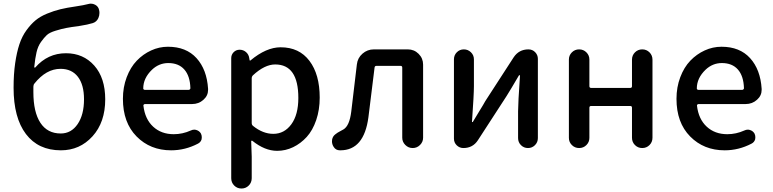

<svg xmlns="http://www.w3.org/2000/svg" viewBox="-20 -825 4307 1070"><path d="M171.9 -359.4Q166 -352.5 166 -341.8V-311.5Q166 -200.2 205.1 -140.6Q244.1 -81.1 318.4 -81.1Q377 -81.1 412.6 -133.3Q448.2 -185.5 448.2 -271.5Q448.2 -352.5 414.1 -397Q379.9 -441.4 317.4 -441.4Q237.3 -441.4 171.9 -359.4ZM472.7 -802.7Q479.5 -804.7 486.3 -804.7Q499 -804.7 509.8 -798.8Q528.3 -789.1 532.2 -769.5Q534.2 -761.7 534.2 -752.9Q534.2 -738.3 528.3 -724.6Q518.6 -703.1 497.1 -696.3Q468.8 -687.5 424.8 -680.7Q373 -673.8 348.1 -668.9Q323.2 -664.1 289.6 -653.8Q255.9 -643.6 240.7 -629.4Q225.6 -615.2 208.5 -591.3Q191.4 -567.4 183.6 -533.7Q175.8 -500 170.9 -452.1Q170.9 -449.2 172.9 -448.2Q174.8 -447.3 176.8 -449.2Q246.1 -528.3 347.7 -528.3Q444.3 -528.3 505.4 -459.5Q566.4 -390.6 566.4 -271.5Q566.4 -143.6 495.6 -65.4Q424.8 12.7 319.3 12.7Q193.4 12.7 124.5 -78.1Q55.7 -168.9 55.7 -335.9Q55.7 -412.1 64.5 -472.7Q73.2 -533.2 87.9 -577.6Q102.5 -622.1 127 -655.8Q151.4 -689.5 177.7 -711.4Q204.1 -733.4 242.2 -749Q280.3 -764.6 316.4 -773.4Q352.5 -782.2 401.4 -789.1Q447.3 -795.9 472.7 -802.7Z M933.6 12.7Q817.4 12.7 741.2 -64.5Q665 -141.6 665 -274.4Q665 -338.9 686 -394.5Q707 -450.2 742.2 -486.8Q777.3 -523.4 822.3 -543.9Q867.2 -564.5 916 -564.5Q1017.6 -564.5 1075.2 -501Q1132.8 -437.5 1139.6 -330.1Q1139.6 -327.1 1139.6 -324.2Q1139.6 -292 1114.3 -269.5Q1087.9 -245.1 1049.8 -245.1H788.1Q784.2 -245.1 781.2 -242.2Q778.3 -239.3 779.3 -235.4Q788.1 -161.1 833.5 -119.1Q878.9 -77.1 948.2 -77.1Q997.1 -77.1 1043 -97.7Q1052.7 -102.5 1062.5 -102.5Q1068.4 -102.5 1074.2 -100.6Q1090.8 -95.7 1099.6 -81.1Q1104.5 -71.3 1104.5 -60.5Q1104.5 -54.7 1103.5 -48.8Q1098.6 -32.2 1083 -24.4Q1011.7 12.7 933.6 12.7ZM778.3 -332Q778.3 -329.1 780.3 -327.1Q783.2 -324.2 787.1 -324.2H1031.2Q1035.2 -324.2 1038.1 -327.1Q1041 -330.1 1041 -333Q1041 -334 1041 -334Q1039.1 -401.4 1007.3 -437.5Q975.6 -473.6 918 -473.6Q866.2 -473.6 827.1 -436.5Q778.3 -389.6 778.3 -332Z M1268.6 168V-501Q1268.6 -520.5 1282.2 -534.2Q1295.9 -547.9 1315.4 -547.9Q1335.9 -547.9 1351.1 -534.7Q1366.2 -521.5 1369.1 -501L1371.1 -489.3Q1372.1 -487.3 1373.5 -487.3Q1375 -487.3 1376 -488.3Q1463.9 -561.5 1543.9 -561.5Q1647.5 -561.5 1704.6 -485.8Q1761.7 -410.2 1761.7 -281.2Q1761.7 -212.9 1742.2 -155.8Q1722.7 -98.6 1689.5 -62Q1656.2 -25.4 1613.8 -4.9Q1571.3 15.6 1524.4 15.6Q1456.1 15.6 1386.7 -40Q1384.8 -42 1382.3 -41Q1379.9 -40 1379.9 -37.1L1382.8 47.9V168Q1382.8 192.4 1366.2 209Q1349.6 225.6 1325.7 225.6Q1301.8 225.6 1285.2 209Q1268.6 192.4 1268.6 168ZM1502.9 -79.1Q1564.5 -79.1 1603.5 -132.3Q1642.6 -185.5 1642.6 -279.3Q1642.6 -465.8 1513.7 -465.8Q1455.1 -465.8 1389.6 -405.3Q1382.8 -398.4 1382.8 -388.7V-139.6Q1382.8 -128.9 1390.6 -123Q1445.3 -79.1 1502.9 -79.1Z M1877 12.7Q1875 12.7 1874 12.7Q1851.6 12.7 1839.8 -5.9Q1830.1 -20.5 1830.1 -37.1Q1830.1 -42 1831.1 -48.8Q1833 -56.6 1836.9 -63.5Q1840.8 -70.3 1849.1 -76.7Q1857.4 -83 1861.8 -85.9Q1866.2 -88.9 1878.4 -95.2Q1890.6 -101.6 1893.6 -103.5Q1927.7 -123 1937.5 -203.1Q1939.5 -222.7 1968.8 -465.8Q1972.7 -502 2000 -525.9Q2027.3 -549.8 2063.5 -549.8H2252.9Q2288.1 -549.8 2313 -524.9Q2337.9 -500 2337.9 -464.8V-57.6Q2337.9 -34.2 2320.8 -17.1Q2303.7 0 2279.8 0Q2255.9 0 2238.8 -17.1Q2221.7 -34.2 2221.7 -57.6V-448.2Q2221.7 -458 2211.9 -458H2078.1Q2068.4 -458 2067.4 -448.2Q2043.9 -252 2033.2 -171.9Q2008.8 12.7 1877 12.7Z M2562.5 0Q2541 0 2525.4 -15.1Q2509.8 -30.3 2509.8 -52.7V-494.1Q2509.8 -517.6 2525.9 -533.7Q2542 -549.8 2564.9 -549.8Q2587.9 -549.8 2604.5 -533.7Q2621.1 -517.6 2621.1 -494.1V-344.7Q2621.1 -298.8 2610.4 -147.5Q2609.4 -144.5 2612.3 -144.5Q2615.2 -144.5 2616.2 -147.5Q2625 -163.1 2650.4 -204.1Q2675.8 -245.1 2684.6 -261.7L2842.8 -505.9Q2872.1 -549.8 2924.8 -549.8Q2947.3 -549.8 2962.4 -534.2Q2977.5 -518.6 2977.5 -497.1V-55.7Q2977.5 -32.2 2961.4 -16.1Q2945.3 0 2922.4 0Q2899.4 0 2883.3 -16.1Q2867.2 -32.2 2867.2 -55.7V-205.1Q2867.2 -250 2877.9 -403.3Q2877.9 -406.2 2875.5 -406.2Q2873 -406.2 2871.1 -403.3Q2823.2 -321.3 2802.7 -289.1L2643.6 -43.9Q2615.2 0 2562.5 0Z M3150.4 -56.6V-493.2Q3150.4 -516.6 3167 -533.2Q3183.6 -549.8 3207.5 -549.8Q3231.4 -549.8 3248 -533.2Q3264.6 -516.6 3264.6 -493.2V-344.7Q3264.6 -335 3274.4 -335H3492.2Q3502 -335 3502 -344.7V-492.2Q3502 -516.6 3518.6 -533.2Q3535.2 -549.8 3559.1 -549.8Q3583 -549.8 3599.6 -533.2Q3616.2 -516.6 3616.2 -492.2V-57.6Q3616.2 -33.2 3599.6 -16.6Q3583 0 3559.1 0Q3535.2 0 3518.6 -16.6Q3502 -33.2 3502 -57.6V-224.6Q3502 -234.4 3492.2 -234.4H3274.4Q3264.6 -234.4 3264.6 -224.6V-56.6Q3264.6 -33.2 3248 -16.6Q3231.4 0 3207.5 0Q3183.6 0 3167 -16.6Q3150.4 -33.2 3150.4 -56.6Z M4018.6 12.7Q3902.3 12.7 3826.2 -64.5Q3750 -141.6 3750 -274.4Q3750 -338.9 3771 -394.5Q3792 -450.2 3827.1 -486.8Q3862.3 -523.4 3907.2 -543.9Q3952.1 -564.5 4001 -564.5Q4102.5 -564.5 4160.2 -501Q4217.8 -437.5 4224.6 -330.1Q4224.6 -327.1 4224.6 -324.2Q4224.6 -292 4199.2 -269.5Q4172.9 -245.1 4134.8 -245.1H3873Q3869.1 -245.1 3866.2 -242.2Q3863.3 -239.3 3864.3 -235.4Q3873 -161.1 3918.5 -119.1Q3963.9 -77.1 4033.2 -77.1Q4082 -77.1 4127.9 -97.7Q4137.7 -102.5 4147.5 -102.5Q4153.3 -102.5 4159.2 -100.6Q4175.8 -95.7 4184.6 -81.1Q4189.5 -71.3 4189.5 -60.5Q4189.5 -54.7 4188.5 -48.8Q4183.6 -32.2 4168 -24.4Q4096.7 12.7 4018.6 12.7ZM3863.3 -332Q3863.3 -329.1 3865.2 -327.1Q3868.2 -324.2 3872.1 -324.2H4116.2Q4120.1 -324.2 4123 -327.1Q4126 -330.1 4126 -333Q4126 -334 4126 -334Q4124 -401.4 4092.3 -437.5Q4060.5 -473.6 4002.9 -473.6Q3951.2 -473.6 3912.1 -436.5Q3863.3 -389.6 3863.3 -332Z"/></svg>

Font: Gen Jyuu GothicX Medium
Style: Regular
Weight: 500
Designer: Ryoko NISHIZUKA (kana &amp; ideographs); Paul D. Hunt (Latin, Greek &amp; Cyrillic); Wenlong ZHANG (bopomofo); Sandoll C
Version: Version 1.058.20140828